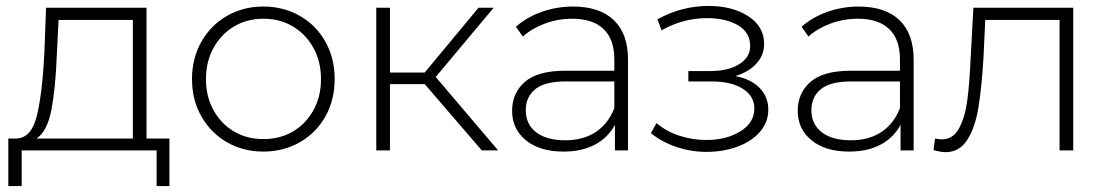

<svg xmlns="http://www.w3.org/2000/svg" viewBox="-20 -506 3722 646"><path d="M550 -40V120H507V0H53V120H8V-40H37Q86 -43 104 -116.5Q122 -190 129 -322L135 -480H473V-40ZM103 -40H427V-439H177L171 -319Q167 -210 153 -137Q139 -64 103 -40Z M866 4Q798 4 743.5 -27.5Q689 -59 657.5 -114.5Q626 -170 626 -240Q626 -310 657.5 -365.5Q689 -421 743.5 -452.5Q798 -484 866 -484Q934 -484 989 -452.5Q1044 -421 1075 -365.5Q1106 -310 1106 -240Q1106 -170 1075 -114.5Q1044 -59 989 -27.5Q934 4 866 4ZM866.5 -38Q922 -38 965.5 -63.5Q1009 -89 1034.5 -135Q1060 -181 1060 -240Q1060 -299 1034.5 -345Q1009 -391 965.5 -417Q922 -443 866.5 -443Q811 -443 767.5 -417Q724 -391 698.5 -345Q673 -299 673 -240Q673 -181 698.5 -135Q724 -89 767.5 -63.5Q811 -38 866.5 -38Z M1409 -223H1292V0H1246V-480H1292V-262H1409L1590 -480H1641L1446 -247L1656 0H1601Z M2093 -305V0H2049V-86Q2026 -43 1982 -19.5Q1938 4 1876 4Q1796 4 1749.5 -34Q1703 -72 1703 -133Q1703 -193 1746 -230.5Q1789 -268 1882 -268H2047V-306Q2047 -374 2010.5 -408.5Q1974 -443 1905 -443Q1857 -443 1813 -426.5Q1769 -410 1739 -383L1716 -416Q1752 -448 1802.5 -466Q1853 -484 1908 -484Q1997 -484 2045 -438.5Q2093 -393 2093 -305ZM2047 -142V-232H1883Q1813 -232 1781 -206Q1749 -180 1749 -135Q1749 -88 1784 -61Q1819 -34 1882 -34Q1942 -34 1984 -61.5Q2026 -89 2047 -142Z M2565 -137Q2565 -95 2537 -62.5Q2509 -30 2461 -12.5Q2413 5 2357 5Q2305 5 2256 -11.5Q2207 -28 2170 -58L2189 -92Q2221 -64 2265.5 -49.5Q2310 -35 2356 -35Q2424 -35 2471 -64Q2518 -93 2518 -141Q2518 -183 2479 -207.5Q2440 -232 2374 -232H2296V-267H2372Q2430 -267 2467 -290Q2504 -313 2504 -351Q2504 -397 2463 -421Q2422 -445 2359 -445Q2278 -445 2206 -404L2192 -441Q2273 -486 2364 -486Q2444 -486 2497.5 -451.5Q2551 -417 2551 -358Q2551 -320 2524.5 -291.5Q2498 -263 2454 -250Q2507 -240 2536 -210Q2565 -180 2565 -137Z M3054 -305V0H3010V-86Q2987 -43 2943 -19.5Q2899 4 2837 4Q2757 4 2710.5 -34Q2664 -72 2664 -133Q2664 -193 2707 -230.5Q2750 -268 2843 -268H3008V-306Q3008 -374 2971.5 -408.5Q2935 -443 2866 -443Q2818 -443 2774 -426.5Q2730 -410 2700 -383L2677 -416Q2713 -448 2763.5 -466Q2814 -484 2869 -484Q2958 -484 3006 -438.5Q3054 -393 3054 -305ZM3008 -142V-232H2844Q2774 -232 2742 -206Q2710 -180 2710 -135Q2710 -88 2745 -61Q2780 -34 2843 -34Q2903 -34 2945 -61.5Q2987 -89 3008 -142Z M3591 -480V0H3545V-439H3295L3289 -311Q3283 -212 3272 -144.5Q3261 -77 3234.5 -35.5Q3208 6 3161 6Q3147 6 3121 -1L3126 -40Q3141 -37 3148 -37Q3187 -37 3207 -74.5Q3227 -112 3234.5 -168Q3242 -224 3246 -315L3255 -480Z"/></svg>

Font: Montserrat Ace
Style: Light
Weight: 300
Designer: Julieta Ulanovsky
Foundry: Julieta Ulanovsky
Version: Version 1